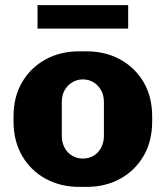

<svg xmlns="http://www.w3.org/2000/svg" viewBox="-20 -722 649 752"><path d="M291 10Q217 10 158.5 -22Q100 -54 66.5 -112Q33 -170 33 -246V-266Q33 -343 66.5 -400Q100 -457 158 -489Q216 -521 290 -521H318Q393 -521 451 -489Q509 -457 542.5 -400Q576 -343 576 -266V-246Q576 -169 542.5 -111.5Q509 -54 451 -22Q393 10 319 10ZM304 -101Q328 -101 346.5 -112Q365 -123 376 -143.5Q387 -164 387 -190V-322Q387 -349 376 -368.5Q365 -388 346.5 -399.5Q328 -411 304 -411Q282 -411 263 -399.5Q244 -388 233 -368.5Q222 -349 222 -322V-190Q222 -164 233 -143.5Q244 -123 263 -112Q282 -101 304 -101ZM127 -610V-702H482V-610Z"/></svg>

Font: Chivo Medium ExtraBold
Style: Regular
Weight: 800
Version: Version 2.002